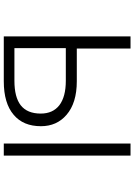

<svg xmlns="http://www.w3.org/2000/svg" viewBox="136 -862 727 1040"><g transform="rotate(90 500.0 -342.5)"><path d="M241.2 -56.6V-335H418Q504.9 -335 550.8 -299.8Q595.7 -264.6 595.7 -199.2Q595.7 -126 550.8 -90.8Q506.8 -56.6 418 -56.6ZM177.7 1H420.9Q540 1 602.5 -52.7Q664.1 -104.5 664.1 -200.2Q664.1 -286.1 602.5 -338.9Q538.1 -394.5 420.9 -394.5H243.2V-685.5H177.7ZM757.8 1H823.2V-685.5H757.8Z"/></g></svg>

Font: DotumChe
Style: Regular
Weight: 400
Monospace: yes
Version: Version 2.21